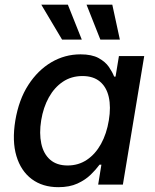

<svg xmlns="http://www.w3.org/2000/svg" viewBox="-20 -777 652 808"><path d="M225.6 10.7Q159.2 10.7 113.5 -23.4Q67.9 -57.6 49.1 -120.4Q30.3 -183.1 44.4 -269.5Q59.1 -357.4 99.1 -419.4Q139.2 -481.4 196 -514.9Q252.9 -548.3 318.8 -548.3Q366.2 -548.3 394.8 -532.7Q423.3 -517.1 438.2 -495.4Q453.1 -473.6 460.4 -454.6H466.3L480.5 -541H586.9L497.1 0H393.1L406.7 -84H398.9Q384.3 -64 361.8 -42Q339.4 -20 305.9 -4.6Q272.5 10.7 225.6 10.7ZM264.6 -80.6Q310.1 -80.6 345.7 -104.5Q381.3 -128.4 405 -171.1Q428.7 -213.9 438 -270.5Q447.3 -327.1 437.7 -368.9Q428.2 -410.6 400.4 -433.8Q372.6 -457 327.1 -457Q280.3 -457 244.4 -432.9Q208.5 -408.7 185.3 -366.7Q162.1 -324.7 153.3 -270.5Q144.5 -215.8 153.8 -172.6Q163.1 -129.4 190.9 -105Q218.8 -80.6 264.6 -80.6ZM402.3 -610.4 344.2 -757.3H452.6L484.4 -610.4ZM241.2 -610.4 153.8 -757.3H265.6L324.2 -610.4Z"/></svg>

Font: Inter 17pt Medium
Style: Italic
Weight: 500
Italic angle: -9.3988°
Version: Version 4.001;git-66647c0bb